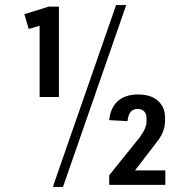

<svg xmlns="http://www.w3.org/2000/svg" viewBox="-20 -728 705 756"><path d="M212 -346H136V-658L167 -636L93 -614L76 -672L172 -702H212ZM437 -708H477L228 8H188ZM410 -38 530 -187Q545 -208 551 -222.5Q557 -237 557 -250V-262Q557 -279 548 -289Q539 -299 521 -299Q504 -299 494.5 -287.5Q485 -276 482 -251L410 -255Q415 -304 444 -330Q473 -356 524 -356Q574 -356 602 -331Q630 -306 630 -264V-252Q630 -241 627 -226.5Q624 -212 616 -196.5Q608 -181 593 -163L477 -12L468 -57H631V0H410Z"/></svg>

Font: Pathway Extreme Condensed Medium
Style: Regular
Weight: 500
Width: 3
Version: Version 1.001;gftools[0.9.26]